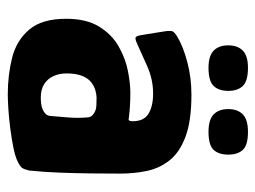

<svg xmlns="http://www.w3.org/2000/svg" viewBox="-104 -562 673 506"><g transform="rotate(90 233.0 -309.5)"><path d="M230 7Q178 7 132.5 -4.5Q87 -16 58.5 -49.5Q30 -83 30 -147Q30 -200 50.5 -233.5Q71 -267 102.5 -285Q134 -303 167 -309.5Q200 -316 225 -316Q243 -316 259.5 -315Q276 -314 292 -312Q300 -309 300 -322Q300 -352 280 -364Q260 -376 227 -376Q190 -376 155 -360.5Q120 -345 96 -334Q83 -328 79 -330Q75 -332 73 -345L63 -407Q61 -422 63 -427Q65 -432 76 -439Q102 -455 143.5 -466Q185 -477 230 -477Q299 -477 340.5 -461.5Q382 -446 403 -419.5Q424 -393 431 -359.5Q438 -326 438 -290Q438 -250 437.5 -210Q437 -170 435.5 -130Q434 -90 430 -50Q427 -37 423.5 -31.5Q420 -26 408 -20Q395 -13 370.5 -8Q346 -3 318.5 0.5Q291 4 267 5.5Q243 7 230 7ZM238 -80Q246 -80 254 -81Q262 -82 269 -85Q276 -88 280.5 -92.5Q285 -97 286 -104Q288 -127 290 -152Q292 -177 290 -202Q290 -212 282 -218Q273 -226 258 -226.5Q243 -227 238 -227Q230 -227 219 -224Q208 -221 197.5 -213Q187 -205 180.5 -189Q174 -173 174 -147Q174 -129 181 -113.5Q188 -98 202 -89Q216 -80 238 -80ZM220 -574Q220 -549 207 -535.5Q194 -522 159 -522Q128 -522 114 -535.5Q100 -549 100 -574Q100 -599 114 -612.5Q128 -626 159 -626Q194 -626 207 -612.5Q220 -599 220 -574ZM388 -574Q388 -549 375.5 -535.5Q363 -522 328 -522Q296 -522 282 -535.5Q268 -549 268 -574Q268 -599 282 -612.5Q296 -626 328 -626Q363 -626 375.5 -612.5Q388 -599 388 -574Z"/></g></svg>

Font: Glory Thin ExtraBold
Style: Regular
Weight: 800
Version: Version 1.011